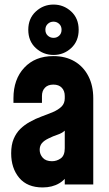

<svg xmlns="http://www.w3.org/2000/svg" viewBox="-20 -809 480 842"><path d="M167 13Q99.5 13 64.2 -29.2Q29 -71.5 29 -136.5Q29 -174 40 -200Q51 -226 69.2 -243.8Q87.5 -261.5 110 -274Q135.5 -288.5 162.5 -298.2Q189.5 -308 212.5 -317.8Q235.5 -327.5 249.8 -341.5Q264 -355.5 264 -378V-388Q264 -410.5 251 -424.2Q238 -438 214 -438Q190 -438 177 -424.2Q164 -410.5 164 -388V-358H39V-378Q39 -461.5 86.5 -512.2Q134 -563 214 -563Q267.5 -563 306.8 -540Q346 -517 367.5 -475.2Q389 -433.5 389 -378V0H264V-86L286 -58Q270.5 -23.5 239.8 -5.2Q209 13 167 13ZM208 -102Q229 -102 246.5 -114.5Q264 -127 264 -159V-236Q251 -224.5 232 -218.2Q213 -212 193 -202Q173 -192.5 163.5 -180.8Q154 -169 154 -152Q154 -132.5 167.5 -117.2Q181 -102 208 -102ZM215 -568Q170 -568 137 -598.2Q104 -628.5 104 -678.5Q104 -728 137 -758.5Q170 -789 214.5 -789Q259 -789 292 -758.8Q325 -728.5 325 -678.5Q325 -628.5 292.2 -598.2Q259.5 -568 215 -568ZM215 -643Q229.5 -643 239.8 -652.8Q250 -662.5 250 -678.5Q250 -694.5 239.5 -704.2Q229 -714 214.5 -714Q200 -714 189.5 -704.2Q179 -694.5 179 -678.5Q179 -662.5 189.5 -652.8Q200 -643 215 -643Z"/></svg>

Font: Mohave Light
Style: Bold
Weight: 700
Version: Version 2.003